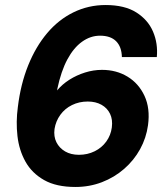

<svg xmlns="http://www.w3.org/2000/svg" viewBox="-20 -732 645 764"><path d="M280 12Q204 12 155.5 -15.5Q107 -43 81.5 -88.5Q56 -134 49.5 -190.5Q43 -247 51 -306Q62 -397 92 -471.5Q122 -546 167.5 -600Q213 -654 272.5 -683Q332 -712 400 -712Q476 -712 522.5 -682.5Q569 -653 589 -606Q609 -559 604 -505H465Q464 -546 442 -568Q420 -590 378 -590Q340 -590 306.5 -566Q273 -542 248 -495.5Q223 -449 208 -378Q208 -377 208 -375.5Q208 -374 207 -372Q228 -397 256.5 -415Q285 -433 318.5 -443.5Q352 -454 386 -454Q443 -454 487.5 -427Q532 -400 555 -350.5Q578 -301 569 -234Q562 -183 537.5 -138.5Q513 -94 474 -60Q435 -26 385.5 -7Q336 12 280 12ZM294 -116Q328 -116 356.5 -130Q385 -144 403 -169Q421 -194 425 -225Q429 -256 418 -279Q407 -302 384 -315Q361 -328 329 -328Q295 -328 266.5 -314Q238 -300 220 -275Q202 -250 197 -219Q193 -189 204.5 -166Q216 -143 239 -129.5Q262 -116 294 -116Z"/></svg>

Font: DM Sans 36pt Black
Style: Italic
Weight: 900
Italic angle: -10°
Designer: Colophon Foundry, Jonny Pinhorn
Foundry: Colophon Foundry
Version: Version 4.004;gftools[0.9.30]